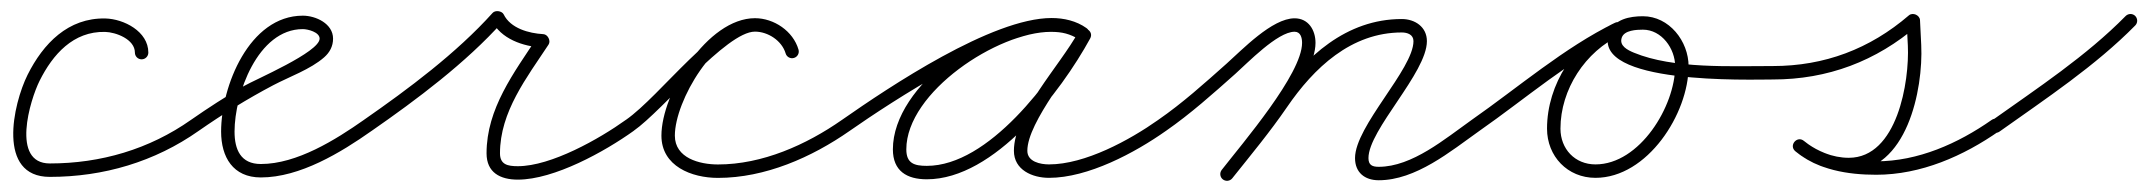

<svg xmlns="http://www.w3.org/2000/svg" viewBox="-20 -301 3838 343"><path d="M245 -207C245 -207 245 -207 245 -207C245 -245 201 -267.2 168.3 -268C101.8 -269.5 57.2 -223.2 29.3 -167.4C3.3 -115.3 -26.1 15 69 15C164.8 15 256.4 -11.9 334.9 -67.2C340.3 -71 341.6 -78.5 337.8 -83.9C334 -89.3 326.5 -90.6 321.1 -86.8C321.1 -86.8 321.1 -86.8 321.1 -86.8C246.6 -34.3 159.8 -9 69 -9C-0.9 -9 33.7 -122.6 50.7 -156.6C74.3 -203.9 111 -245.3 167.7 -244C186.6 -243.6 221 -231 221 -207C221 -200.4 226.4 -195 233 -195C239.6 -195 245 -200.4 245 -207Z M334.9 -67.2C334.9 -67.2 334.9 -67.2 334.9 -67.2C377.7 -97 422 -124.5 468.2 -148.8C496.9 -163.9 534.6 -177.1 559.1 -198.6C569.1 -207.4 575 -218.4 575 -232C575 -258.8 544.1 -273 521 -273C425.2 -273 375 -146.6 375 -66C375 -20.5 396.1 16 446 16C515.9 16 589 -28.5 643.9 -67.2C649.3 -71 650.6 -78.5 646.8 -83.9C643 -89.3 635.5 -90.6 630.1 -86.8C579.6 -51.3 510.4 -8 446 -8C409.9 -8 399 -33.9 399 -66C399 -132.3 440.2 -249 521 -249C529.7 -249 551 -243.7 551 -232C551 -207.9 435.8 -158.9 415.6 -147.2C383.2 -128.5 351.8 -108.2 321.1 -86.8C315.7 -83 314.4 -75.6 318.2 -70.1C322 -64.7 329.4 -63.4 334.9 -67.2Z M643.8 -67.1C643.8 -67.1 643.8 -67.1 643.8 -67.1C724.6 -123.2 812.2 -188.7 877.9 -262C880.3 -264.6 874.6 -266.9 868.7 -267.7C862.8 -268.5 856.7 -267.9 858.2 -264.7C874.6 -231.4 914.5 -217.9 949.4 -216C953.4 -215.8 952.1 -222.1 949.3 -227.7C946.6 -233.2 942.2 -238 940 -234.6C898.1 -171.1 849.2 -106.9 849.2 -27.1C849.2 7.4 873.8 19.9 905.1 19.9C970.1 19.9 1060.5 -30.3 1112 -67.2C1117.4 -71.1 1118.6 -78.6 1114.8 -84C1110.9 -89.4 1103.4 -90.6 1098 -86.8C1098 -86.8 1098 -86.8 1098 -86.8C1050.9 -53 964.6 -4.1 905.1 -4.1C887.2 -4.1 873.2 -6.8 873.2 -27.1C873.2 -101.3 921 -162.3 960 -221.4C962.2 -224.7 961.9 -229.3 960 -233C958.1 -236.8 954.7 -239.8 950.6 -240C925 -241.4 892 -250.3 879.8 -275.3C878.2 -278.5 874.5 -280.4 870.5 -281C866.6 -281.5 862.4 -280.6 860.1 -278C795.6 -206.2 709.3 -141.9 630.2 -86.9C624.7 -83.1 623.4 -75.6 627.1 -70.2C630.9 -64.7 638.4 -63.4 643.8 -67.1Z M1111.9 -67.2C1111.9 -67.2 1111.9 -67.2 1111.9 -67.2C1165 -104.2 1277.3 -244.5 1328.7 -244.5C1352 -244.5 1376.8 -228.3 1383.5 -205.6C1385.3 -199.3 1392 -195.6 1398.4 -197.5C1404.7 -199.3 1408.4 -206 1406.5 -212.4C1396.9 -245.3 1362.6 -268.5 1328.7 -268.5C1259.6 -268.5 1160.8 -130.5 1098.1 -86.8C1092.7 -83.1 1091.4 -75.6 1095.2 -70.1C1098.9 -64.7 1106.4 -63.4 1111.9 -67.2ZM1398.4 -197.5C1404.7 -199.3 1408.4 -206 1406.5 -212.4C1396.9 -245.4 1362.7 -268.5 1328.7 -268.5C1243.8 -268.5 1161.6 -134.5 1161.6 -58.7C1161.6 -4 1215.7 16.8 1262.6 16.8C1346.8 16.8 1429.9 -19.7 1497.9 -67.2C1503.3 -71 1504.6 -78.4 1500.8 -83.9C1497 -89.3 1489.6 -90.6 1484.1 -86.8C1420.3 -42.2 1341.8 -7.2 1262.6 -7.2C1230 -7.2 1185.6 -18.4 1185.6 -58.7C1185.6 -120.9 1258 -244.5 1328.7 -244.5C1352 -244.5 1376.8 -228.4 1383.5 -205.6C1385.3 -199.3 1392 -195.6 1398.4 -197.5Z M1481.2 -70.1C1485 -64.7 1492.4 -63.4 1497.9 -67.2C1573.9 -120.2 1764.5 -244.8 1858.6 -244.8C1875.5 -244.8 1893.1 -241.2 1907 -231.2C1913.2 -226.8 1919.8 -229.9 1923.1 -235.1C1926.5 -240.3 1926.6 -247.6 1920 -251.4C1899.1 -263.5 1882.1 -268.1 1857.3 -268.1C1749.1 -268.1 1575.1 -150.4 1575.1 -34.2C1575.1 4.5 1600 19.3 1635.7 19.3C1756.8 19.3 1875.2 -136.7 1927.5 -232.2C1931.4 -239.3 1928 -245.6 1922.8 -248.5C1917.5 -251.4 1910.3 -250.8 1906.5 -243.8C1873.3 -183.3 1791.3 -98.5 1791.3 -31.6C1791.3 2.7 1824.4 16.7 1854 16.7C1923.7 16.7 2007.3 -27.9 2062.9 -67.2C2068.3 -71 2069.6 -78.5 2065.8 -83.9C2062 -89.3 2054.5 -90.6 2049.1 -86.8C2049.1 -86.8 2049.1 -86.8 2049.1 -86.8C1997.7 -50.5 1918.4 -7.3 1854 -7.3C1838.6 -7.3 1815.3 -12 1815.3 -31.6C1815.3 -83.4 1899 -180.2 1927.5 -232.2C1931.4 -239.2 1928 -245.6 1922.8 -248.5C1917.5 -251.4 1910.3 -250.8 1906.5 -243.8C1859.1 -157.2 1746.1 -4.7 1635.7 -4.7C1613.2 -4.7 1599.1 -9.2 1599.1 -34.2C1599.1 -136.6 1762.8 -244.1 1857.3 -244.1C1878 -244.1 1890.8 -240.6 1908 -230.6C1914.6 -226.8 1920.9 -229.6 1924.1 -234.5C1927.2 -239.4 1927.2 -246.3 1921 -250.8C1902.9 -263.7 1880.6 -268.8 1858.6 -268.8C1752.2 -268.8 1569 -146.1 1484.1 -86.8C1478.7 -83 1477.4 -75.6 1481.2 -70.1Z M2046.1 -70.2C2049.9 -64.7 2057.4 -63.4 2062.8 -67.1C2106.9 -97.7 2147 -133.6 2187 -169.2C2208.4 -188.2 2262.2 -244.3 2292.7 -244.3C2303.6 -244.3 2306.1 -233.3 2306.1 -224.4C2306.1 -168.9 2199.7 -45.2 2162.5 2.6C2158.5 7.9 2159.4 15.4 2164.6 19.5C2169.9 23.5 2177.4 22.6 2181.5 17.4C2223.2 -36.3 2330.1 -159.5 2330.1 -224.4C2330.1 -247 2317.7 -268.3 2292.7 -268.3C2252.5 -268.3 2199.1 -212.1 2171 -187.1C2131.7 -152.1 2092.5 -116.8 2049.2 -86.9C2043.7 -83.1 2042.4 -75.6 2046.1 -70.2ZM2181.4 17.5C2181.4 17.5 2181.4 17.5 2181.4 17.5C2214.6 -24.1 2248.8 -65.3 2278.9 -109.2C2327.1 -179.7 2393.7 -243 2484.2 -243C2494.3 -243 2505.1 -239.2 2505.1 -227.5C2505.1 -177.6 2400.7 -75.8 2400.7 -18.6C2400.7 7.1 2418 21 2443 21C2509.3 21 2571.1 -30.4 2622.9 -67.2C2628.3 -71 2629.6 -78.5 2625.8 -83.9C2622 -89.3 2614.5 -90.6 2609.1 -86.8C2561.9 -53.4 2502.9 -3 2443 -3C2431.2 -3 2424.7 -6.3 2424.7 -18.6C2424.7 -69.3 2529.1 -170.9 2529.1 -227.5C2529.1 -252.9 2507.8 -267 2484.2 -267C2385.3 -267 2312 -200.1 2259.1 -122.8C2229.4 -79.3 2195.4 -38.6 2162.6 2.5C2158.5 7.7 2159.3 15.3 2164.5 19.4C2169.7 23.5 2177.3 22.7 2181.4 17.5Z M2606.2 -70.1C2610 -64.7 2617.4 -63.4 2622.9 -67.2C2704.6 -124.2 2786.3 -195 2875.6 -238.7C2881.6 -241.6 2884.1 -248.8 2881.2 -254.7C2878.2 -260.7 2871.1 -263.2 2865.1 -260.3C2865.1 -260.3 2865.1 -260.3 2865.1 -260.3C2774.5 -216 2692 -144.7 2609.1 -86.8C2603.7 -83 2602.4 -75.6 2606.2 -70.1ZM2881.3 -254.5C2878.5 -260.5 2871.3 -263.1 2865.3 -260.4C2793.5 -227.1 2743.7 -150.4 2743.7 -71.2C2743.7 -21.8 2780.3 16.7 2830.2 16.7C2923.2 16.7 2996.6 -98.2 2996.6 -182.5C2996.6 -227.5 2961.9 -272 2915 -272C2891.8 -272 2863.4 -266.9 2854.7 -242C2854.7 -242 2854.7 -242 2854.7 -242C2854.7 -242 2854.7 -242 2854.7 -242C2821.5 -149.1 3107.8 -159 3147 -159C3153.6 -159 3159 -164.4 3159 -171C3159 -177.6 3153.6 -183 3147 -183C3072 -183.1 2969.7 -177.7 2899.1 -206.8C2887.7 -211.5 2872 -219.2 2877.3 -234C2877.3 -234 2877.3 -234 2877.3 -234C2877.3 -234 2877.3 -234 2877.3 -234C2881.9 -247.1 2903.6 -248 2915 -248C2948.5 -248 2972.6 -214.2 2972.6 -182.5C2972.6 -111.7 2909.5 -7.3 2830.2 -7.3C2793.5 -7.3 2767.7 -34.9 2767.7 -71.2C2767.7 -141.1 2812 -209.2 2875.4 -238.6C2881.4 -241.4 2884 -248.5 2881.3 -254.5Z M3135 -171C3135 -164.4 3140.4 -159 3147 -159C3245.1 -159 3331.6 -191.6 3405.8 -255.4C3409.2 -258.3 3404.2 -262.7 3398.3 -265.2C3392.4 -267.7 3385.8 -268.3 3386 -263.9C3386.8 -249.1 3387.5 -234.2 3388.3 -219.4C3388.3 -219.4 3388.3 -219.4 3388.3 -219.4C3388.3 -219.4 3388.3 -219.5 3388.3 -219.5C3391.3 -155.5 3369.5 -19.1 3282.8 -19.1C3253.9 -19.1 3224.8 -31 3202.6 -49.3C3196.5 -54.3 3189.6 -52.3 3185.7 -47.6C3181.9 -43 3181.2 -35.8 3187.4 -30.7C3227.6 2.5 3281.1 11.2 3331.8 11.2C3411.5 11.2 3487.5 -22.1 3551.9 -67.2C3557.3 -71 3558.6 -78.5 3554.8 -83.9C3551 -89.3 3543.5 -90.6 3538.1 -86.8C3477.9 -44.6 3406.5 -12.8 3331.8 -12.8C3286.9 -12.8 3238.4 -19.8 3202.6 -49.3C3196.5 -54.3 3189.6 -52.3 3185.8 -47.6C3181.9 -43 3181.2 -35.8 3187.4 -30.7C3213.8 -8.9 3248.3 4.9 3282.8 4.9C3386.6 4.9 3416 -140.9 3412.2 -220.6C3412.2 -220.6 3412.2 -220.6 3412.2 -220.6C3412.2 -220.6 3412.2 -220.6 3412.2 -220.6C3411.5 -235.4 3410.7 -250.3 3410 -265.1C3409.8 -269.6 3406.5 -273.1 3402.5 -274.9C3398.4 -276.6 3393.6 -276.5 3390.2 -273.6C3320.3 -213.5 3239.4 -183 3147 -183C3140.4 -183 3135 -177.6 3135 -171Z M3535.2 -68.7C3539.1 -63.3 3546.5 -62 3552 -65.9C3634.7 -124.7 3723.2 -183.1 3794.6 -255.6C3799.2 -260.3 3799.1 -267.9 3794.4 -272.6C3789.7 -277.2 3782.1 -277.1 3777.4 -272.4C3777.4 -272.4 3777.4 -272.4 3777.4 -272.4C3707.1 -200.9 3619.6 -143.4 3538 -85.4C3532.6 -81.6 3531.4 -74.1 3535.2 -68.7Z"/></svg>

Font: FRB American Cursive Guidelines Light
Style: Italic
Weight: 300
Italic angle: -25°
Version: Version 2.0;Modular Font Editor K font №1